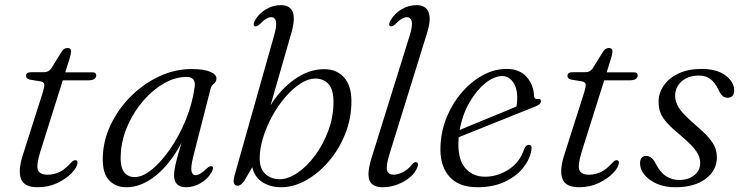

<svg xmlns="http://www.w3.org/2000/svg" viewBox="-20 -738 2966 766"><path d="M143.5 -413 98.5 -420.5Q84 -424 84 -435.5Q84 -450 105 -450H156Q173 -450 183.5 -463.5L228 -535Q236.5 -546.5 249.5 -546.5Q263.5 -546.5 263.5 -532.5Q263.5 -524 257.5 -504L240.5 -449.5H349Q364 -449.5 364 -437.5Q364 -417.5 331 -417.5H230.5L141 -133.5Q123.5 -76.5 131.8 -58.8Q140 -41 169.5 -41Q195 -41 217.8 -52Q240.5 -63 264.5 -90Q272.5 -99 279.5 -99Q290 -99 289 -88Q288 -70.5 266.2 -47.8Q244.5 -25 209 -8Q173.5 9 130.5 9Q77 9 64.2 -23.5Q51.5 -56 69.5 -114.5L151 -370.5Q158 -393.5 156.5 -402Q155 -410.5 143.5 -413Z M751 -113.5Q740.5 -71 744 -55Q747.5 -39 760 -39Q777 -39 804.5 -65.5Q818 -78 825.5 -74.5Q834.5 -70.5 825 -52.5Q809.5 -24 780.8 -7.5Q752 9 723 9Q674.5 9 674.5 -38.5Q674.5 -50.5 677 -65.2Q679.5 -80 685.8 -104.2Q692 -128.5 704.5 -169Q658 -82 600.5 -36.5Q543 9 484.5 9Q437.5 9 411.2 -23.5Q385 -56 391 -128.5Q396.5 -192.5 427.5 -252.2Q458.5 -312 508 -359.5Q557.5 -407 618.5 -434.8Q679.5 -462.5 744 -462.5Q793.5 -462.5 819 -451.5Q844.5 -440.5 843.5 -424Q843 -411 833 -403.8Q823 -396.5 820 -383.5ZM462.5 -134Q457.5 -78 472.8 -54.8Q488 -31.5 517 -31.5Q549.5 -31.5 587 -62.5Q624.5 -93.5 660 -145.2Q695.5 -197 721.5 -260.8Q747.5 -324.5 756.5 -390.5Q762.5 -431 724.5 -431Q679.5 -431 635.2 -406Q591 -381 553.8 -338.5Q516.5 -296 492 -243Q467.5 -190 462.5 -134Z M1073 -594.5Q1085 -636 1081 -652.8Q1077 -669.5 1062.5 -669.5Q1053.5 -669.5 1042.8 -663.5Q1032 -657.5 1017.5 -642.5Q1004 -630 996.5 -633.5Q987.5 -638 996.5 -655.5Q1012.5 -684 1040.8 -700.8Q1069 -717.5 1100.5 -717.5Q1174.5 -717.5 1142.5 -607L1059.5 -318Q1099 -382 1155.8 -422Q1212.5 -462 1273 -462Q1323.5 -462 1352.8 -429Q1382 -396 1382 -334Q1382 -265 1357 -203Q1332 -141 1290.8 -93.2Q1249.5 -45.5 1200 -18.2Q1150.5 9 1101.5 9Q1058 9 1026.5 -11.5Q995 -32 986.5 -71L955 -17Q941 3 928 3Q917.5 3 913.5 -7Q909.5 -17 917 -42.5ZM1239 -424.5Q1209 -424.5 1178 -404.2Q1147 -384 1118 -350.2Q1089 -316.5 1066.2 -275Q1043.5 -233.5 1030 -190.2Q1016.5 -147 1016 -108Q1016 -63.5 1039.5 -43.2Q1063 -23 1095 -23Q1130 -23 1167.8 -49Q1205.5 -75 1238 -119.2Q1270.5 -163.5 1290.5 -218.5Q1310.5 -273.5 1310.5 -330.5Q1310.5 -382 1290.2 -403.2Q1270 -424.5 1239 -424.5Z M1684 -607 1535 -127Q1519 -75.5 1524.2 -58.2Q1529.5 -41 1549.5 -41Q1568 -41 1588.5 -51.8Q1609 -62.5 1625 -83Q1633 -92.5 1640 -91Q1652 -89 1645 -71Q1638 -50 1616.8 -31.8Q1595.5 -13.5 1566.2 -2.2Q1537 9 1506.5 9Q1465 9 1454 -18.8Q1443 -46.5 1463 -110L1614 -594.5Q1627 -636 1622.5 -652.8Q1618 -669.5 1603 -669.5Q1594.5 -669.5 1583.8 -663.5Q1573 -657.5 1558 -642.5Q1545 -630 1537 -633.5Q1528 -638 1537.5 -655.5Q1553.5 -684 1581.8 -700.8Q1610 -717.5 1642 -717.5Q1678.5 -717.5 1689.8 -689.5Q1701 -661.5 1684 -607Z M2100 -139Q2094 -102 2066.8 -68Q2039.5 -34 1993.2 -12.5Q1947 9 1884 9Q1809 9 1771 -35.5Q1733 -80 1737.5 -159Q1740.5 -219 1763.5 -273.8Q1786.5 -328.5 1823.8 -371Q1861 -413.5 1906.8 -438.2Q1952.5 -463 2001.5 -463Q2053 -463 2081 -431.2Q2109 -399.5 2110.5 -355.5Q2111.5 -341 2124 -343Q2138 -345.5 2138 -334Q2138 -327.5 2132 -322.2Q2126 -317 2109.5 -310.5Q2087 -301.5 2047.5 -285.8Q2008 -270 1962.8 -251.8Q1917.5 -233.5 1876.5 -217.2Q1835.5 -201 1810 -190.5Q1809.5 -186 1809.5 -181.5Q1804.5 -107 1834.2 -70Q1864 -33 1915.5 -33Q1964.5 -33 2009.5 -61.8Q2054.5 -90.5 2072 -145.5Q2079.5 -160.5 2089.5 -160Q2104 -160 2100 -139ZM1984 -434.5Q1951 -434.5 1915.8 -405.8Q1880.5 -377 1852.5 -328.5Q1824.5 -280 1814 -219.5Q1841.5 -231 1882.8 -248Q1924 -265 1966.2 -282.2Q2008.5 -299.5 2040.5 -313Q2043.5 -327 2043.5 -350.5Q2043.5 -386.5 2026.8 -410.5Q2010 -434.5 1984 -434.5Z M2303.5 -413 2258.5 -420.5Q2244 -424 2244 -435.5Q2244 -450 2265 -450H2316Q2333 -450 2343.5 -463.5L2388 -535Q2396.5 -546.5 2409.5 -546.5Q2423.5 -546.5 2423.5 -532.5Q2423.5 -524 2417.5 -504L2400.5 -449.5H2509Q2524 -449.5 2524 -437.5Q2524 -417.5 2491 -417.5H2390.5L2301 -133.5Q2283.5 -76.5 2291.8 -58.8Q2300 -41 2329.5 -41Q2355 -41 2377.8 -52Q2400.5 -63 2424.5 -90Q2432.5 -99 2439.5 -99Q2450 -99 2449 -88Q2448 -70.5 2426.2 -47.8Q2404.5 -25 2369 -8Q2333.5 9 2290.5 9Q2237 9 2224.2 -23.5Q2211.5 -56 2229.5 -114.5L2311 -370.5Q2318 -393.5 2316.5 -402Q2315 -410.5 2303.5 -413Z M2689 -20Q2726.5 -20 2750 -39Q2773.5 -58 2773.5 -88Q2773.5 -110.5 2758.2 -134Q2743 -157.5 2695 -198Q2660.5 -226.5 2641.5 -247.5Q2622.5 -268.5 2615 -288Q2607.5 -307.5 2607.5 -331.5Q2607.5 -367 2628.2 -397Q2649 -427 2687.5 -445Q2726 -463 2779 -463Q2840.5 -463 2874.8 -436.8Q2909 -410.5 2909 -378.5Q2909 -348 2882.5 -348Q2871.5 -348 2863 -355.2Q2854.5 -362.5 2846 -380.5Q2833.5 -407.5 2815 -422Q2796.5 -436.5 2769 -436.5Q2725.5 -436.5 2699.5 -413.2Q2673.5 -390 2673.5 -356.5Q2673.5 -332 2688.2 -308.2Q2703 -284.5 2750.5 -243Q2786.5 -212.5 2805.8 -190.8Q2825 -169 2832.5 -150.5Q2840 -132 2840 -110Q2840 -58.5 2795.5 -24.8Q2751 9 2674.5 9Q2631.5 9 2599.8 -5.2Q2568 -19.5 2550.8 -41.2Q2533.5 -63 2533.5 -85.5Q2533.5 -116 2558.5 -116Q2569.5 -116 2579 -108.2Q2588.5 -100.5 2597.5 -82.5Q2615 -49 2638 -34.5Q2661 -20 2689 -20Z"/></svg>

Font: Fraunces 9pt S000 Light
Style: Italic
Weight: 300
Italic angle: -16°
Version: Version 1.000; ttfautohint (v1.8.3)